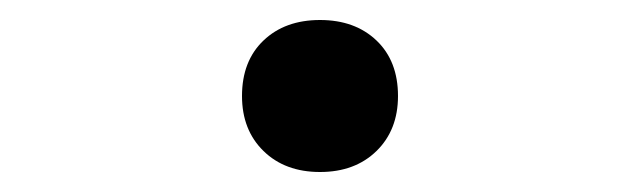

<svg xmlns="http://www.w3.org/2000/svg" viewBox="-20 -387 640 192"><path d="M300 -215Q265 -215 243.5 -236Q222 -257 222 -291Q222 -326 243.5 -346.5Q265 -367 300 -367Q335 -367 356.5 -346.5Q378 -326 378 -291Q378 -257 356.5 -236Q335 -215 300 -215Z"/></svg>

Font: M PLUS Code Latin Expanded
Style: Regular
Weight: 400
Width: 7
Designer: Coji Morishita
Foundry: UNDERFOREST DESIGN
Version: Version 1.002; ttfautohint (v1.8.3)